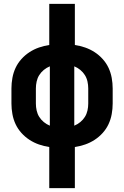

<svg xmlns="http://www.w3.org/2000/svg" viewBox="-20 -755 640 990"><path d="M234 215V3Q207 -1 181 -10Q155 -19 132 -34Q109 -49 90.5 -69.5Q72 -90 60.5 -114.5Q49 -139 44 -166.5Q39 -194 39 -221V-299Q39 -326 44 -353.5Q49 -381 60.5 -405.5Q72 -430 90.5 -450.5Q109 -471 132 -486Q155 -501 181 -510Q207 -519 234 -523V-735H366V-523Q393 -519 419 -510Q445 -501 468 -486Q491 -471 509.5 -450.5Q528 -430 539.5 -405.5Q551 -381 556 -353.5Q561 -326 561 -299V-221Q561 -194 556 -166.5Q551 -139 539.5 -114.5Q528 -90 509.5 -69.5Q491 -49 468 -34Q445 -19 419 -10Q393 -1 366 3V215ZM237 -107V-413Q220 -406 206 -394.5Q192 -383 182.5 -368Q173 -353 169 -335Q165 -317 165 -299V-221Q165 -203 169 -185Q173 -167 182.5 -152Q192 -137 206 -125.5Q220 -114 237 -107ZM363 -107Q380 -114 394 -125.5Q408 -137 417.5 -152Q427 -167 431 -185Q435 -203 435 -221V-299Q435 -317 431 -335Q427 -353 417.5 -368Q408 -383 394 -394.5Q380 -406 363 -413Z"/></svg>

Font: Iosevka SS04 XBd Ex
Style: Regular
Weight: 800
Width: 7
Monospace: yes
Designer: Belleve Invis
Foundry: Belleve Invis
Version: Version 19.0.0; ttfautohint (v1.8.4)